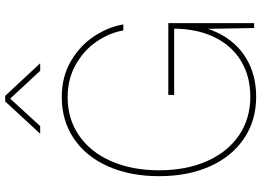

<svg xmlns="http://www.w3.org/2000/svg" viewBox="-152 -840 999 734"><g transform="rotate(-90 347.0 -472.5)"><path d="M41 -363.3Q41 -474.1 78.6 -558.6Q116.2 -643.1 184.8 -689.2Q253.4 -735.4 342.8 -735.4Q422.4 -735.4 482.2 -699.7Q542 -664.1 576.9 -610.1Q611.8 -556.2 621.1 -500H598.1Q589.4 -552.2 556.2 -601.3Q522.9 -650.4 468 -681.6Q413.1 -712.9 342.8 -712.9Q259.8 -712.9 196.5 -669.4Q133.3 -626 98.4 -546.6Q63.5 -467.3 63.5 -363.3Q63.5 -260.3 98.1 -181.2Q132.8 -102.1 196.5 -58.3Q260.3 -14.6 344.7 -14.6Q423.3 -14.6 482.2 -50.5Q541 -86.4 573 -153.3Q605 -220.2 605 -310.5H624V-306.6Q624 -211.9 589.8 -140.6Q555.7 -69.3 492.4 -30.8Q429.2 7.8 344.7 7.8Q253.9 7.8 185.1 -38.6Q116.2 -85 78.6 -168.9Q41 -252.9 41 -363.3ZM603.5 -218.8 609.4 -305.7H351.6V-328.1H626V0H607.4ZM203.6 -817.9V-818.4L326.7 -951.7H348.1L472.2 -818.4V-817.9H443.8L337.4 -932.6L232.4 -817.9Z"/></g></svg>

Font: Intratopia Thin
Style: Regular
Weight: 100
Designer: Rasmus Andersson
Foundry: rsms
Version: Version 3.000;Glyphs 3.2.3 (3260)